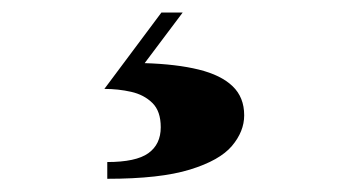

<svg xmlns="http://www.w3.org/2000/svg" viewBox="-20 -24 540 298"><path d="M146.5 253.5V227.5Q191 227.5 210.2 213.8Q229.5 200 229.5 173.5Q229.5 148.5 216.5 135.8Q203.5 123 183.5 118.5Q163.5 114 142 114L230.5 -4.5H263.5L204.5 74Q254 75.5 288.5 84Q323 92.5 341 109.8Q359 127 359 155Q359 180 340 202.5Q321 225 274.8 239.2Q228.5 253.5 146.5 253.5Z"/></svg>

Font: Bodoni Moda 9pt ExtraBold
Style: Regular
Weight: 800
Designer: Owen Earl
Foundry: indestructible type
Version: Version 2.005